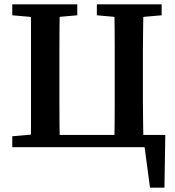

<svg xmlns="http://www.w3.org/2000/svg" viewBox="-20 -684 814 892"><path d="M122 0Q124 -52 124 -103Q124 -154 124 -206Q124 -258 124 -309V-355Q124 -408 124 -459.5Q124 -511 124 -562.5Q124 -614 122 -664H258Q257 -613 256.5 -561.5Q256 -510 256 -458Q256 -406 256 -355V-309Q256 -257 256 -205Q256 -153 256.5 -102Q257 -51 258 0ZM510 0Q512 -52 512.5 -103Q513 -154 513 -206Q513 -258 513 -309V-355Q513 -407 513 -459Q513 -511 512.5 -562.5Q512 -614 510 -664H647Q646 -613 645 -561.5Q644 -510 644 -458.5Q644 -407 644 -355V-309Q644 -257 644 -205Q644 -153 645 -102Q646 -51 647 0ZM191 0V-57H748L744 188H677L645 -51L702 0ZM37 -613V-664H339V-613L204 -601H172ZM430 -613V-664H731V-613L595 -601H563ZM37 0V-51L174 -63H187V0Z"/></svg>

Font: Source Serif 4 18pt SemiBold
Style: Regular
Weight: 600
Designer: Frank Grießhammer
Foundry: Adobe Systems Incorporated
Version: Version 4.004;hotconv 1.0.116;makeotfexe 2.5.65601